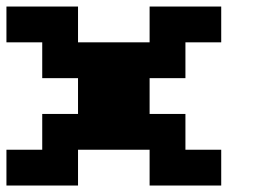

<svg xmlns="http://www.w3.org/2000/svg" viewBox="-20 -687 818 596"><path d="M0 -111.1V-222.2H111.1V-333.3H222.2V-444.4H111.1V-555.6H0V-666.7H222.2V-555.6H444.4V-666.7H666.7V-555.6H555.6V-444.4H444.4V-333.3H555.6V-222.2H666.7V-111.1H444.4V-222.2H222.2V-111.1Z"/></svg>

Font: Pixeloid Sans
Style: Bold
Weight: 700
Monospace: yes
Designer: GGBot
Version: 0.3